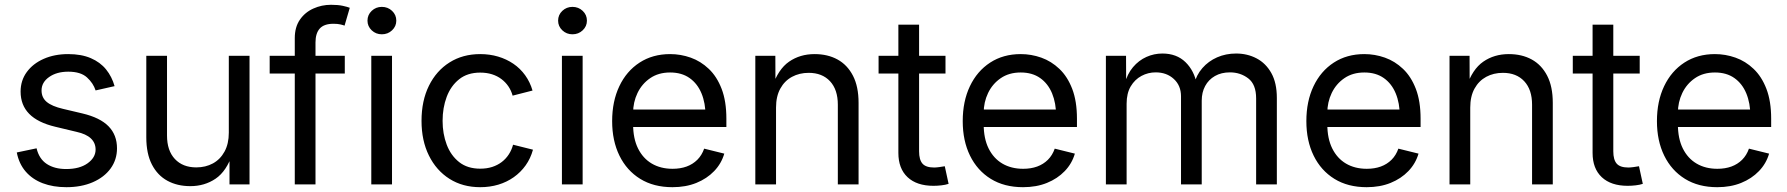

<svg xmlns="http://www.w3.org/2000/svg" viewBox="-20 -778 7539 810"><path d="M260.3 11.7Q204.1 11.7 160.4 -4.9Q116.7 -21.5 88.4 -54.2Q60.1 -86.9 50.8 -134.8L134.3 -152.3Q145 -107.4 177.5 -86.2Q210 -64.9 259.3 -64.9Q315.9 -64.9 349.6 -89.1Q383.3 -113.3 383.3 -147Q383.3 -175.3 363.3 -194.1Q343.3 -212.9 303.2 -221.7L213.4 -243.2Q139.6 -260.7 103.3 -297.6Q66.9 -334.5 66.9 -391.6Q66.9 -438.5 93 -474.1Q119.1 -509.8 164.6 -529.8Q210 -549.8 267.6 -549.8Q323.2 -549.8 363 -532.7Q402.8 -515.6 427.5 -485.1Q452.1 -454.6 463.4 -414.6L383.3 -396.5Q373.5 -427.2 346.9 -451.4Q320.3 -475.6 268.1 -475.6Q219.2 -475.6 187.3 -453.1Q155.3 -430.7 155.3 -396.5Q155.3 -366.2 177.2 -347.9Q199.2 -329.6 245.6 -318.8L328.1 -299.3Q402.3 -281.7 438 -245.1Q473.6 -208.5 473.6 -152.3Q473.6 -104.5 446.8 -67.4Q419.9 -30.3 371.6 -9.3Q323.2 11.7 260.3 11.7Z M782.7 7.3Q728 7.3 686.3 -15.4Q644.5 -38.1 620.8 -84Q597.2 -129.9 597.2 -198.7V-542.5H684.6V-206.1Q684.6 -142.6 717.8 -107.2Q751 -71.8 808.1 -71.8Q847.2 -71.8 878.2 -88.6Q909.2 -105.5 927.2 -138.4Q945.3 -171.4 945.3 -218.3V-542.5H1032.7V0H948.2V-131.3H961.4Q936 -55.7 889.6 -24.2Q843.3 7.3 782.7 7.3Z M1434.6 -542.5V-467.8H1117.7V-542.5ZM1223.6 0V-617.2Q1223.6 -663.6 1245.1 -694.8Q1266.6 -726.1 1301.8 -741.9Q1336.9 -757.8 1376.5 -757.8Q1406.2 -757.8 1426.3 -753.4Q1446.3 -749 1455.6 -745.1L1433.6 -669.9Q1427.2 -672.4 1415.8 -675Q1404.3 -677.7 1386.7 -677.7Q1347.2 -677.7 1329.1 -657.7Q1311 -637.7 1311 -598.6V0Z M1546.4 0V-542.5H1633.8V0ZM1590.8 -633.3Q1565.9 -633.3 1548.1 -650.1Q1530.3 -667 1530.3 -690.9Q1530.3 -715.3 1548.1 -732.2Q1565.9 -749 1590.8 -749Q1616.2 -749 1634 -732.2Q1651.9 -715.3 1651.9 -690.9Q1651.9 -667 1634 -650.1Q1616.2 -633.3 1590.8 -633.3Z M2005.9 11.7Q1932.1 11.7 1876.5 -23.4Q1820.8 -58.6 1789.6 -121.6Q1758.3 -184.6 1758.3 -268.1Q1758.3 -353 1789.6 -416.3Q1820.8 -479.5 1876.5 -514.6Q1932.1 -549.8 2005.9 -549.8Q2045.9 -549.8 2081.3 -539.3Q2116.7 -528.8 2145.8 -509Q2174.8 -489.3 2195.6 -460.4Q2216.3 -431.6 2226.6 -396L2142.6 -374.5Q2136.7 -396 2124.8 -413.6Q2112.8 -431.2 2095.5 -444.3Q2078.1 -457.5 2055.7 -464.6Q2033.2 -471.7 2005.9 -471.7Q1952.1 -471.7 1917 -443.6Q1881.8 -415.5 1864.5 -369.4Q1847.2 -323.2 1847.2 -268.1Q1847.2 -213.9 1864.5 -168Q1881.8 -122.1 1917 -94.2Q1952.1 -66.4 2005.9 -66.4Q2033.7 -66.4 2056.4 -73.7Q2079.1 -81.1 2096.7 -94.5Q2114.3 -107.9 2126.5 -126.7Q2138.7 -145.5 2144.5 -167.5L2228.5 -146.5Q2218.3 -109.4 2197.5 -80.3Q2176.8 -51.3 2147.5 -30.5Q2118.2 -9.8 2082.3 1Q2046.4 11.7 2005.9 11.7Z M2350.6 0V-542.5H2438V0ZM2395 -633.3Q2370.1 -633.3 2352.3 -650.1Q2334.5 -667 2334.5 -690.9Q2334.5 -715.3 2352.3 -732.2Q2370.1 -749 2395 -749Q2420.4 -749 2438.2 -732.2Q2456.1 -715.3 2456.1 -690.9Q2456.1 -667 2438.2 -650.1Q2420.4 -633.3 2395 -633.3Z M2816.9 11.7Q2737.8 11.7 2680.9 -23.4Q2624 -58.6 2593.3 -121.3Q2562.5 -184.1 2562.5 -267.1Q2562.5 -350.6 2592.8 -414.3Q2623 -478 2678.2 -513.9Q2733.4 -549.8 2807.1 -549.8Q2851.6 -549.8 2893.8 -534.9Q2936 -520 2970.2 -487.5Q3004.4 -455.1 3024.4 -403.1Q3044.4 -351.1 3044.4 -277.3V-242.2H2620.6V-315.9H2997.1L2956.5 -289.1Q2956.5 -342.8 2939.5 -384Q2922.4 -425.3 2889.2 -448.7Q2856 -472.2 2807.1 -472.2Q2757.8 -472.2 2722.9 -448.2Q2688 -424.3 2669.4 -385.5Q2650.9 -346.7 2650.9 -301.8V-253.9Q2650.9 -193.8 2671.6 -151.9Q2692.4 -109.9 2729.7 -87.9Q2767.1 -65.9 2817.4 -65.9Q2850.1 -65.9 2876.5 -75.4Q2902.8 -85 2921.9 -104Q2940.9 -123 2950.7 -150.9L3035.6 -129.9Q3023.4 -87.9 2992.9 -56.2Q2962.4 -24.4 2917.7 -6.3Q2873 11.7 2816.9 11.7Z M3253.9 -324.2V0H3166.5V-542.5H3251L3251.5 -411.1H3237.8Q3262.7 -485.8 3308.8 -517.8Q3355 -549.8 3416.5 -549.8Q3471.7 -549.8 3513.2 -527.1Q3554.7 -504.4 3578.4 -458.7Q3602.1 -413.1 3602.1 -343.8V0H3514.6V-336.4Q3514.6 -399.9 3481.7 -435.3Q3448.7 -470.7 3391.6 -470.7Q3352.5 -470.7 3321.3 -453.9Q3290 -437 3272 -404.3Q3253.9 -371.6 3253.9 -324.2Z M3968.8 -542.5V-467.8H3686.5V-542.5ZM3770 -673.8H3857.4V-139.6Q3857.4 -104 3871.8 -87.6Q3886.2 -71.3 3920.9 -71.3Q3929.2 -71.3 3942.1 -73Q3955.1 -74.7 3965.8 -76.7L3981.9 -2.4Q3968.8 2 3951.7 3.9Q3934.6 5.9 3918 5.9Q3847.7 5.9 3808.8 -30.5Q3770 -66.9 3770 -132.8Z M4295.9 11.7Q4216.8 11.7 4159.9 -23.4Q4103 -58.6 4072.3 -121.3Q4041.5 -184.1 4041.5 -267.1Q4041.5 -350.6 4071.8 -414.3Q4102.1 -478 4157.2 -513.9Q4212.4 -549.8 4286.1 -549.8Q4330.6 -549.8 4372.8 -534.9Q4415 -520 4449.2 -487.5Q4483.4 -455.1 4503.4 -403.1Q4523.4 -351.1 4523.4 -277.3V-242.2H4099.6V-315.9H4476.1L4435.5 -289.1Q4435.5 -342.8 4418.5 -384Q4401.4 -425.3 4368.2 -448.7Q4335 -472.2 4286.1 -472.2Q4236.8 -472.2 4201.9 -448.2Q4167 -424.3 4148.4 -385.5Q4129.9 -346.7 4129.9 -301.8V-253.9Q4129.9 -193.8 4150.6 -151.9Q4171.4 -109.9 4208.7 -87.9Q4246.1 -65.9 4296.4 -65.9Q4329.1 -65.9 4355.5 -75.4Q4381.8 -85 4400.9 -104Q4419.9 -123 4429.7 -150.9L4514.6 -129.9Q4502.4 -87.9 4471.9 -56.2Q4441.4 -24.4 4396.7 -6.3Q4352.1 11.7 4295.9 11.7Z M4645.5 0V-542.5H4730.5L4731 -422.4H4724.1Q4735.4 -465.8 4759.8 -494.6Q4784.2 -523.4 4816.4 -537.8Q4848.6 -552.2 4883.8 -552.2Q4943.8 -552.2 4981.2 -515.9Q5018.6 -479.5 5029.3 -421.4H5017.1Q5026.9 -461.4 5052.5 -490.7Q5078.1 -520 5114.7 -536.1Q5151.4 -552.2 5194.8 -552.2Q5242.2 -552.2 5281.2 -531.7Q5320.3 -511.2 5343.5 -469.7Q5366.7 -428.2 5366.7 -364.7V0H5279.3V-362.8Q5279.3 -421.9 5246.1 -447.3Q5212.9 -472.7 5168.9 -472.7Q5132.3 -472.7 5105.5 -457.3Q5078.6 -441.9 5064.2 -415Q5049.8 -388.2 5049.8 -353.5V0H4962.4V-371.6Q4962.4 -417 4932.1 -444.8Q4901.9 -472.7 4855.5 -472.7Q4823.7 -472.7 4795.7 -457.8Q4767.6 -442.9 4750.2 -413.6Q4732.9 -384.3 4732.9 -340.3V0Z M5745.6 11.7Q5666.5 11.7 5609.6 -23.4Q5552.7 -58.6 5522 -121.3Q5491.2 -184.1 5491.2 -267.1Q5491.2 -350.6 5521.5 -414.3Q5551.8 -478 5606.9 -513.9Q5662.1 -549.8 5735.8 -549.8Q5780.3 -549.8 5822.5 -534.9Q5864.7 -520 5898.9 -487.5Q5933.1 -455.1 5953.1 -403.1Q5973.1 -351.1 5973.1 -277.3V-242.2H5549.3V-315.9H5925.8L5885.3 -289.1Q5885.3 -342.8 5868.2 -384Q5851.1 -425.3 5817.9 -448.7Q5784.7 -472.2 5735.8 -472.2Q5686.5 -472.2 5651.6 -448.2Q5616.7 -424.3 5598.1 -385.5Q5579.6 -346.7 5579.6 -301.8V-253.9Q5579.6 -193.8 5600.3 -151.9Q5621.1 -109.9 5658.4 -87.9Q5695.8 -65.9 5746.1 -65.9Q5778.8 -65.9 5805.2 -75.4Q5831.5 -85 5850.6 -104Q5869.6 -123 5879.4 -150.9L5964.4 -129.9Q5952.1 -87.9 5921.6 -56.2Q5891.1 -24.4 5846.4 -6.3Q5801.8 11.7 5745.6 11.7Z M6182.6 -324.2V0H6095.2V-542.5H6179.7L6180.2 -411.1H6166.5Q6191.4 -485.8 6237.5 -517.8Q6283.7 -549.8 6345.2 -549.8Q6400.4 -549.8 6441.9 -527.1Q6483.4 -504.4 6507.1 -458.7Q6530.8 -413.1 6530.8 -343.8V0H6443.4V-336.4Q6443.4 -399.9 6410.4 -435.3Q6377.4 -470.7 6320.3 -470.7Q6281.2 -470.7 6250 -453.9Q6218.8 -437 6200.7 -404.3Q6182.6 -371.6 6182.6 -324.2Z M6897.5 -542.5V-467.8H6615.2V-542.5ZM6698.7 -673.8H6786.1V-139.6Q6786.1 -104 6800.5 -87.6Q6814.9 -71.3 6849.6 -71.3Q6857.9 -71.3 6870.8 -73Q6883.8 -74.7 6894.5 -76.7L6910.6 -2.4Q6897.5 2 6880.4 3.9Q6863.3 5.9 6846.7 5.9Q6776.4 5.9 6737.5 -30.5Q6698.7 -66.9 6698.7 -132.8Z M7224.6 11.7Q7145.5 11.7 7088.6 -23.4Q7031.7 -58.6 7001 -121.3Q6970.2 -184.1 6970.2 -267.1Q6970.2 -350.6 7000.5 -414.3Q7030.8 -478 7085.9 -513.9Q7141.1 -549.8 7214.8 -549.8Q7259.3 -549.8 7301.5 -534.9Q7343.8 -520 7377.9 -487.5Q7412.1 -455.1 7432.1 -403.1Q7452.1 -351.1 7452.1 -277.3V-242.2H7028.3V-315.9H7404.8L7364.3 -289.1Q7364.3 -342.8 7347.2 -384Q7330.1 -425.3 7296.9 -448.7Q7263.7 -472.2 7214.8 -472.2Q7165.5 -472.2 7130.6 -448.2Q7095.7 -424.3 7077.1 -385.5Q7058.6 -346.7 7058.6 -301.8V-253.9Q7058.6 -193.8 7079.3 -151.9Q7100.1 -109.9 7137.5 -87.9Q7174.8 -65.9 7225.1 -65.9Q7257.8 -65.9 7284.2 -75.4Q7310.5 -85 7329.6 -104Q7348.6 -123 7358.4 -150.9L7443.4 -129.9Q7431.2 -87.9 7400.6 -56.2Q7370.1 -24.4 7325.4 -6.3Q7280.8 11.7 7224.6 11.7Z"/></svg>

Font: Inter 16pt
Style: Regular
Weight: 400
Version: Version 4.001;git-66647c0bb